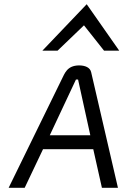

<svg xmlns="http://www.w3.org/2000/svg" viewBox="-20 -890 602 910"><path d="M181 -650H253L378 -770L473 -650H545L391 -870ZM539 0 412 -548C407 -570 384 -580 354 -580C297 -579 287 -542 272 -513L21 0H97L184 -183H422L463 0ZM216 -249 340 -513H350L408 -249Z"/></svg>

Font: Charger
Style: It
Weight: 400
Designer: Jasper
Foundry: Cannot Into Space Fonts
Version: Version 0.98